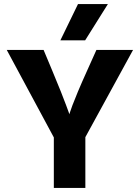

<svg xmlns="http://www.w3.org/2000/svg" viewBox="-20 -918 683 938"><path d="M260 -215H379L630 -674H451L407 -576Q378 -512 360.5 -470Q343 -428 334 -404Q325 -380 322 -370Q319 -360 319 -360Q319 -360 315.5 -370Q312 -380 303 -404Q294 -428 277.5 -470Q261 -512 234 -576L193 -674H13ZM243 -252V0H397V-252ZM275 -721 361 -898H507L396 -721Z"/></svg>

Font: Hind Variable Light
Style: Regular
Weight: 300
Designer: Manushi Parikh, Satya Rajpurohit
Foundry: Indian Type Foundry
Version: Version 3.000